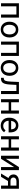

<svg xmlns="http://www.w3.org/2000/svg" viewBox="2526 -3094 578 5671"><g transform="rotate(90 2815.5 -259.0)"><path d="M500.5 0H410.2V-453.6H167V0H76.2V-528.3H500.5Z M712.4 -245.6Q712.4 -164.1 751.5 -114.3Q790 -64.9 854.5 -64.9Q919.9 -64.9 958.5 -114.7Q997.1 -165 997.1 -255.4Q997.1 -336.9 957.5 -386.7Q918.5 -436.5 854 -436.5Q790.5 -436.5 751.5 -387.2Q712.4 -337.9 712.4 -245.6ZM621.6 -249.5V-255.4Q621.6 -329.1 650.9 -388.2Q680.2 -447.3 732.9 -479Q786.1 -511.2 854 -511.2Q959 -511.2 1023.4 -439.9Q1087.4 -369.1 1087.4 -251.5V-245.6Q1087.4 -172.4 1059.1 -114.3Q1030.8 -56.2 977.5 -23.4Q950.7 -7.3 919.9 1Q889.2 9.3 854.5 9.3Q750 9.3 685.5 -62Q621.6 -132.8 621.6 -249.5Z M1632.8 0H1542.5V-453.6H1299.3V0H1208.5V-528.3H1632.8Z M1844.7 -245.6Q1844.7 -164.1 1883.8 -114.3Q1922.4 -64.9 1986.8 -64.9Q2052.2 -64.9 2090.8 -114.7Q2129.4 -165 2129.4 -255.4Q2129.4 -336.9 2089.8 -386.7Q2050.8 -436.5 1986.3 -436.5Q1922.9 -436.5 1883.8 -387.2Q1844.7 -337.9 1844.7 -245.6ZM1753.9 -249.5V-255.4Q1753.9 -329.1 1783.2 -388.2Q1812.5 -447.3 1865.2 -479Q1918.5 -511.2 1986.3 -511.2Q2091.3 -511.2 2155.8 -439.9Q2219.7 -369.1 2219.7 -251.5V-245.6Q2219.7 -172.4 2191.4 -114.3Q2163.1 -56.2 2109.9 -23.4Q2083 -7.3 2052.2 1Q2021.5 9.3 1986.8 9.3Q1882.3 9.3 1817.9 -62Q1753.9 -132.8 1753.9 -249.5Z M2758.3 -528.3V0H2667.5V-453.6H2487.8L2477.1 -255.9Q2468.3 -119.6 2431.4 -61Q2394.5 -2.4 2314.5 0H2278.3V-79.6L2304.2 -81.5Q2348.1 -86.4 2367.2 -132.3Q2386.2 -178.2 2391.6 -302.2L2401.4 -528.3Z M3335 0H3244.6V-225.6H3002V0H2911.1V-528.3H3002V-299.3H3244.6V-528.3H3335Z M3801.3 -298.8V-303.2Q3797.4 -367.7 3766.1 -403.3Q3734.9 -438.5 3680.7 -438.5Q3628.9 -438.5 3593.3 -401.4Q3559.1 -364.3 3550.3 -298.8ZM3884.8 -88.9Q3820.8 9.3 3692.4 9.3Q3587.4 9.3 3522 -57.6Q3457.5 -124.5 3457 -236.8V-252.9Q3457 -328.1 3485.8 -387.2Q3514.6 -446.3 3566.4 -480Q3619.1 -513.7 3680.7 -513.2Q3781.2 -513.2 3836.9 -448.2Q3891.6 -383.3 3891.6 -262.2V-226.6V-224.1H3889.6H3547.4Q3549.8 -153.3 3590.8 -109.4Q3632.3 -64.9 3697.3 -64.9Q3743.2 -64.9 3774.4 -83.5Q3805.7 -102.1 3829.1 -131.8L3830.6 -133.8L3832 -132.3L3884.3 -91.8L3886.2 -90.3Z M4428.2 0H4337.9V-225.6H4095.2V0H4004.4V-528.3H4095.2V-299.3H4337.9V-528.3H4428.2Z M4915 -528.3H5005.4V0H4915V-385.3L4671.4 0H4581.1V-528.3H4671.4V-142.6Z M5223.6 -366.2Q5223.6 -327.6 5250 -304Q5276.4 -280.3 5319.8 -279.8H5463.4V-455.1H5333.5Q5283.2 -455.1 5253.4 -430.4Q5223.6 -405.8 5223.6 -366.2ZM5554.2 -528.3V0H5463.4V-205.6H5327.1L5202.6 0H5105L5237.8 -219.2Q5187 -237.8 5159.9 -276.6Q5132.8 -315.4 5132.8 -367.2Q5132.8 -439.5 5187 -483.6Q5241.2 -527.8 5332 -528.3Z"/></g></svg>

Font: MAUL
Style: Regular
Weight: 400
Designer: MAUL
Version: Version 1.0; 2020; ttfautohint (v1.8.3)